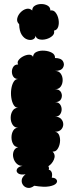

<svg xmlns="http://www.w3.org/2000/svg" viewBox="-20 -777 363 953"><path d="M75 -657Q62 -669 65.5 -685.5Q69 -702 82 -715.5Q95 -729 111 -733Q127 -737 140 -725Q140 -741 153.5 -749Q167 -757 185 -757Q203 -757 216.5 -749Q230 -741 230 -725Q246 -728 256.5 -714Q267 -700 270.5 -680.5Q274 -661 269 -644.5Q264 -628 248 -625Q252 -610 240 -599Q228 -588 210 -583Q192 -578 176 -581.5Q160 -585 156 -600Q156 -587 144 -581.5Q132 -576 116 -581Q100 -586 88 -604Q76 -622 75 -657ZM150 145Q133 158 118 155.5Q103 153 94.5 141.5Q86 130 88 115.5Q90 101 107 88Q81 92 70 83.5Q59 75 64 63Q69 51 92 46Q75 47 63 35.5Q51 24 46.5 7Q42 -10 47.5 -25.5Q53 -41 70 -47Q54 -47 45.5 -61.5Q37 -76 37 -95Q37 -114 45.5 -128.5Q54 -143 70 -143Q52 -143 42.5 -158Q33 -173 33 -192.5Q33 -212 42.5 -227Q52 -242 70 -242Q56 -242 47.5 -256.5Q39 -271 36 -292.5Q33 -314 36 -335Q39 -356 47.5 -370.5Q56 -385 70 -385Q54 -385 46.5 -396Q39 -407 39 -421Q39 -435 46.5 -446Q54 -457 70 -457Q64 -468 72.5 -479Q81 -490 95.5 -497.5Q110 -505 124 -505.5Q138 -506 144 -495Q145 -512 161.5 -519.5Q178 -527 200 -525.5Q222 -524 238 -515Q254 -506 253 -489Q283 -489 292.5 -473Q302 -457 292.5 -441Q283 -425 253 -425Q272 -425 281.5 -411.5Q291 -398 291 -379.5Q291 -361 281.5 -347.5Q272 -334 253 -334Q276 -334 283.5 -318Q291 -302 283.5 -286Q276 -270 253 -270Q270 -270 278 -259Q286 -248 286 -234Q286 -220 278 -209Q270 -198 253 -198Q273 -198 283.5 -186.5Q294 -175 294 -160Q294 -145 283.5 -134Q273 -123 253 -123Q268 -121 274 -105Q280 -89 277.5 -70Q275 -51 265.5 -37Q256 -23 241 -25Q257 -8 248 14Q239 36 220 48Q225 56 222 66Q230 66 235.5 76Q241 86 237 105Q253 105 260 114Q267 123 259 133Q251 143 225 148Q199 153 150 145Z"/></svg>

Font: Rubik Bubbles
Style: Regular
Weight: 400
Designer: Hubert and Fischer, NaN
Foundry: Hubert and Fischer, NaN
Version: Version 2.200